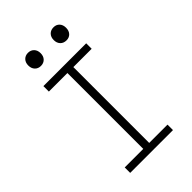

<svg xmlns="http://www.w3.org/2000/svg" viewBox="-271 -1038 1142 1142"><g transform="rotate(-45 300.0 -467.5)"><path d="M120 0V-46H276V-684H120V-730H480V-684H326V-46H480V0ZM410 -825Q386 -825 371.5 -840Q357 -855 357 -880Q357 -905 371.5 -920Q386 -935 410 -935Q433 -935 447 -920Q461 -905 461 -880Q461 -855 447 -840Q433 -825 410 -825ZM195 -825Q172 -825 157.5 -840Q143 -855 143 -880Q143 -905 157.5 -920Q172 -935 195 -935Q218 -935 232.5 -920Q247 -905 247 -880Q247 -855 232.5 -840Q218 -825 195 -825Z"/></g></svg>

Font: NKDuy Mono Thin
Style: Regular
Weight: 100
Monospace: yes
Designer: NKDuy
Foundry: NKDuy
Version: Version 2.251; ttfautohint (v1.8.4.7-5d5b)